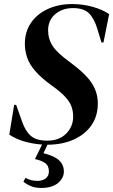

<svg xmlns="http://www.w3.org/2000/svg" viewBox="-20 -698 560 950"><path d="M214 18Q162 18 111.5 5Q61 -8 26 -32L50 -179H60L89 -97Q106 -48 133.5 -25Q161 -2 214 -2Q273 -2 307.5 -37Q342 -72 342 -121Q342 -147 334 -170Q326 -193 303.5 -218Q281 -243 237 -274Q183 -313 154 -347Q125 -381 114 -414Q103 -447 103 -481Q103 -540 133 -584.5Q163 -629 216.5 -653.5Q270 -678 338 -678Q388 -678 437.5 -664.5Q487 -651 520 -628L492 -488H482L462 -554Q446 -607 420 -632.5Q394 -658 341 -658Q289 -658 253.5 -628Q218 -598 218 -548Q218 -505 241 -470Q264 -435 324 -392Q403 -334 433.5 -287.5Q464 -241 464 -187Q464 -123 432 -77.5Q400 -32 343.5 -7Q287 18 214 18ZM153 89 197 -1H224L195 60Q248 73 272 95Q296 117 296 151Q296 183 267 207.5Q238 232 183 232Q154 232 132 222.5Q110 213 96 201L106 182Q133 197 165 197Q191 197 206.5 184.5Q222 172 222 150Q222 122 203.5 109Q185 96 153 89Z"/></svg>

Font: DeepMind Serif Display
Style: Italic
Weight: 400
Italic angle: -12°
Designer: Frank Grießhammer / Modifications: Colophon Foundry
Foundry: Colophon Foundry
Version: Version 5.003; ttfautohint (v1.8.2)